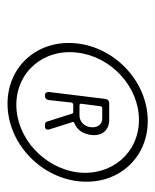

<svg xmlns="http://www.w3.org/2000/svg" viewBox="30 -786 422 523"><g transform="rotate(90 241.5 -525.0)"><path d="M310 -716C206 -716 112 -631 99 -525C86 -419 159 -334 263 -334C367 -334 461 -419 474 -525C487 -631 414 -716 310 -716ZM266 -358C176 -358 112 -433 124 -525C135 -617 217 -692 307 -692C397 -692 461 -617 450 -525C438 -433 356 -358 266 -358ZM348 -561C352 -590 336 -611 307 -611H261C255 -611 251 -607 250 -601L231 -446C231 -440 234 -436 240 -436H242C248 -436 252 -440 253 -446L260 -509C261 -511 263 -513 265 -513H286C288 -513 289 -512 290 -510L311 -444C312 -438 315 -436 320 -436H325C332 -436 335 -441 333 -448L313 -511C312 -514 313 -515 316 -516C334 -523 345 -539 348 -561ZM274 -592H303C319 -592 329 -580 327 -561C325 -542 311 -530 295 -530H267C265 -530 263 -532 263 -534L270 -588C270 -590 273 -592 274 -592Z"/></g></svg>

Font: Barlow Thin
Style: Italic
Weight: 250
Italic angle: -7°
Designer: Jeremy Tribby
Foundry: Tribby Type
Version: Version 1.422;hotconv 1.0.109;makeotfexe 2.5.65596